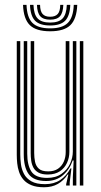

<svg xmlns="http://www.w3.org/2000/svg" viewBox="-20 -771 420 798"><path d="M163 7.3Q131.5 7.3 110.7 -1.3Q89.9 -9.9 77.6 -24.2Q65.3 -38.5 59.3 -56.3Q53.3 -74 51.5 -92.4Q49.7 -110.7 49.7 -127.2V-600H64.2V-129.7Q64.2 -110.2 67 -88.5Q69.9 -66.8 79.8 -48Q89.8 -29.2 110.5 -17.4Q131.2 -5.6 167.1 -5.6Q203.8 -5.6 230.1 -22.7Q256.4 -39.8 272.8 -71.2H276.8L269.7 -12.6V0H255L255 -5.6L264.1 -45.8H261.2Q244.7 -20.4 220.4 -6.5Q196.1 7.3 163 7.3ZM311.8 0V-600H326.3V0ZM178.4 -45.7Q154 -45.7 139.8 -53.7Q125.5 -61.7 118.6 -74.8Q111.8 -87.9 109.7 -103.5Q107.6 -119.2 107.6 -134.5V-600H122.1V-135.3Q122.1 -116.2 125.6 -98.6Q129.2 -81 141.5 -69.8Q153.8 -58.7 180.3 -58.7Q205 -58.7 221.1 -69.7Q237.2 -80.8 245.1 -99.1Q253.1 -117.4 253.1 -138.8V-600H268.3V-139.9Q268.3 -115.4 258.4 -93.9Q248.5 -72.3 228.6 -59Q208.7 -45.7 178.4 -45.7ZM170.7 -18.7Q119.5 -19.1 99.1 -47.5Q78.7 -75.9 78.7 -130.5V-600H93.2V-132.1Q93.2 -84.7 110.4 -58.2Q127.6 -31.6 175.4 -31.6Q211.6 -31.6 235.3 -48.3Q259.1 -64.9 270.9 -90.2Q282.7 -115.4 282.7 -141V-600H297.3V0H282.8V-35L286.1 -104.2H282.1Q269.9 -67.5 241.8 -43Q213.7 -18.4 170.7 -18.7ZM188.4 -641Q130.2 -641 104.1 -666.5Q77.9 -692.1 75.7 -750.7H90.2Q92.1 -698.3 114.9 -675.7Q137.8 -653.1 188.4 -653.1Q238.9 -653.1 261.7 -675.7Q284.6 -698.3 286.6 -750.7H301.1Q298.7 -692.1 272.5 -666.5Q246.4 -641 188.4 -641ZM188.4 -665.1Q145.1 -665.1 125.7 -685Q106.3 -704.9 104.7 -750.7H119.1Q120.4 -711.3 136.5 -694.3Q152.6 -677.2 188.4 -677.2Q224.1 -677.2 240.2 -694.3Q256.3 -711.3 257.7 -750.7H272.1Q270.4 -704.9 250.9 -685Q231.4 -665.1 188.4 -665.1ZM188.4 -689.3Q160.1 -689.3 147.4 -703.5Q134.6 -717.7 133.6 -750.7H146.5Q146.9 -724.3 157 -712.9Q167.2 -701.4 188.4 -701.4Q209.8 -701.4 220 -712.9Q230.2 -724.3 230.3 -750.7H243.2Q241.9 -717.7 229.3 -703.5Q216.7 -689.3 188.4 -689.3Z"/></svg>

Font: Big Shoulders Inline Display SC Thin
Style: Regular
Weight: 100
Designer: Patric King
Foundry: XO Type Co
Version: Version 2.002